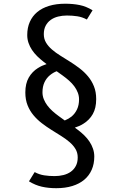

<svg xmlns="http://www.w3.org/2000/svg" viewBox="-20 -778 690 1008"><path d="M436 -675.5Q412 -688.5 386 -692.5Q360 -696.5 331.5 -696.5Q307 -696.5 285 -691Q263 -685.5 246.2 -673.5Q229.5 -661.5 219.8 -643Q210 -624.5 210 -598.5Q210 -573.5 221.8 -554Q233.5 -534.5 253 -517.8Q272.5 -501 297 -485.8Q321.5 -470.5 347.5 -454.2Q373.5 -438 398 -419.2Q422.5 -400.5 442 -377.2Q461.5 -354 473.2 -324.8Q485 -295.5 485 -257.5Q485 -210.5 467.2 -179.2Q449.5 -148 418 -128.5Q408 -122 396.8 -117Q385.5 -112 373 -108L389 -96Q407 -82.5 422.8 -67Q438.5 -51.5 450 -34.2Q461.5 -17 468.2 2.8Q475 22.5 475 44Q475 82.5 461.5 113.2Q448 144 422.5 165.5Q397 187 359.8 198.5Q322.5 210 275.5 210Q234 210 199.8 202.2Q165.5 194.5 132 174L162 125.5Q186 138.5 212 142.5Q238 146.5 266.5 146.5Q291 146.5 313 141Q335 135.5 351.8 123.5Q368.5 111.5 378.2 93Q388 74.5 388 48.5Q388 23.5 376.2 4Q364.5 -15.5 345 -32.2Q325.5 -49 301 -64.2Q276.5 -79.5 250.5 -95.8Q224.5 -112 200 -130.8Q175.5 -149.5 156 -172.8Q136.5 -196 124.8 -225.2Q113 -254.5 113 -292.5Q113 -339.5 131 -370.8Q149 -402 179.5 -421Q200.5 -434 224.5 -441.5L209 -453.5Q191 -467.5 175.2 -483Q159.5 -498.5 148 -515.8Q136.5 -533 129.8 -552.5Q123 -572 123 -594Q123 -632.5 136.5 -663Q150 -693.5 175.5 -714.8Q201 -736 238 -747.2Q275 -758.5 322.5 -758.5Q363.5 -758.5 398 -751.5Q432.5 -744.5 466 -724ZM242.5 -383.5Q224 -368.5 213.5 -346Q203 -323.5 203 -293.5Q203 -274.5 209.8 -257.5Q216.5 -240.5 228 -225Q239.5 -209.5 255.2 -195.2Q271 -181 289 -168L320 -145.5Q340.5 -154 355.5 -166Q374 -181.5 384.5 -204Q395 -226.5 395 -256.5Q395 -275 388.2 -292.2Q381.5 -309.5 370 -325Q358.5 -340.5 342.8 -354.5Q327 -368.5 309 -381.5L277.5 -404Q259 -397 242.5 -383.5Z"/></svg>

Font: B612 Mono
Style: Regular
Weight: 400
Version: Version 1.005